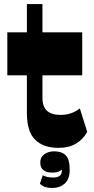

<svg xmlns="http://www.w3.org/2000/svg" viewBox="-20 -713 463 944"><path d="M267 14Q193.7 14 153 -25.7Q112.2 -65.5 112.2 -158V-693H188.7V-233.2Q188.7 -187.7 211.6 -167.9Q234.5 -148 277.5 -148Q332.2 -148 372.5 -180L409 -64.5Q387.7 -27 353.1 -6.5Q318.5 14 267 14ZM16 -342.5V-554H384.2V-342.5ZM239 211.2Q213.2 211.2 197.9 204.9Q182.5 198.5 176.2 189.8L190.2 149.3Q211.7 159.8 240.5 159.8Q262.7 159.8 273.4 151.5Q284 143.3 284 126Q284 122.5 282.9 118.1Q281.7 113.7 281.2 109.7L287 118Q277.2 127.7 265.5 131.7Q253.7 135.7 239.5 135.7Q208.2 135.7 193.1 123.2Q178 110.7 178 87.3Q178 59.5 198.2 45.3Q218.5 31 246.5 31Q282.5 31 302.6 50Q322.7 69 322.7 122.3Q322.7 168 298.1 189.6Q273.5 211.2 239 211.2Z"/></svg>

Font: Savate ExtraLight
Style: Regular
Weight: 200
Designer: Max Esnée
Foundry: Plomb Type
Version: Version 2.000